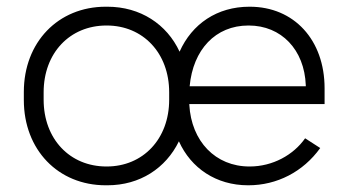

<svg xmlns="http://www.w3.org/2000/svg" viewBox="-20 -546 1038 572"><path d="M719 6H720C805 6 883 -34 934 -105L889 -134C854 -84 792 -50 724 -50H723C622 -50 550 -125 544 -234V-236H947V-283C947 -427 856 -526 724 -526H723C627 -526 552 -475 515 -392C477 -474 398 -526 300 -526H295C153 -526 51 -420 51 -272V-248C51 -100 153 6 295 6H300C397 6 474 -45 513 -125C549 -45 624 6 719 6ZM297 -50C188 -50 110 -132 110 -249V-271C110 -388 188 -470 297 -470H298C406 -470 484 -388 484 -271V-249C484 -132 406 -50 298 -50ZM545 -289C555 -398 622 -470 720 -470H721C818 -470 887 -398 891 -292V-289Z"/></svg>

Font: Fixel Text Light
Style: Regular
Weight: 300
Width: 4
Designer: AlfaBravo + MacPaw
Foundry: Kyrylo Tkachov, Marchela Mozhyna, Serhii Makarenko, Maria Weinstein, Zakhar Kryvoshyya
Version: Version 1.211